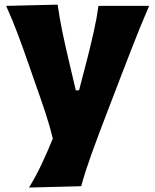

<svg xmlns="http://www.w3.org/2000/svg" viewBox="-20 -593 675 836"><path d="M106.4 223.6Q138.2 171.4 163.3 117.4Q188.5 63.5 210 10.3Q196.3 -46.4 177.2 -103.8Q158.2 -161.1 138.7 -215.8L103 -317.9Q82 -378.9 58.1 -442.9Q34.2 -506.8 6.8 -567.4L231 -572.8Q239.3 -514.2 250.7 -458.7Q262.2 -403.3 275.9 -344.7L310.1 -199.7H324.2L361.8 -344.2Q376 -400.9 388.4 -455.8Q400.9 -510.7 408.7 -567.4H629.4Q609.4 -521.5 592 -478.8Q574.7 -436 554.7 -385Q534.7 -334 507.3 -262.7L446.3 -103.5Q404.8 4.4 377.4 80.6Q350.1 156.7 333.5 217.8Z"/></svg>

Font: Pinar-DS2-FD ExtraBold
Style: Regular
Weight: 800
Designer: Amin Abedi
Version: Version 3.000